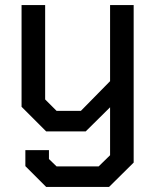

<svg xmlns="http://www.w3.org/2000/svg" viewBox="-20 -518 617 757"><path d="M507 -498V123L410 219H162L80 137V74H173V109L203 138H369L414 94V-95L318 0H162L65 -97V-498H158V-126L203 -81H299L414 -198V-498Z"/></svg>

Font: Chakra Petch Medium
Style: Regular
Weight: 500
Designer: Katatrad Aksorn Co.,Ltd.
Foundry: Cadson Demak Co.,Ltd.
Version: Version 1.000; ttfautohint (v1.6)